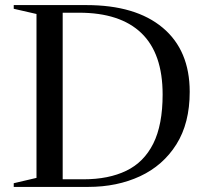

<svg xmlns="http://www.w3.org/2000/svg" viewBox="-20 -735 814 755"><path d="M34 0V-14.5L123.5 -35.5V-680L34 -700.5V-715H319.5Q513.5 -715 619.8 -626Q726 -537 726 -374Q726 -250.5 673.5 -167.2Q621 -84 530.8 -42Q440.5 0 326.5 0ZM619.5 -363.5Q619.5 -524.5 536 -604.8Q452.5 -685 291 -685H226.5V-30H309Q407 -30 476.5 -63.5Q546 -97 582.8 -170.5Q619.5 -244 619.5 -363.5Z"/></svg>

Font: Newsreader 72pt
Style: Regular
Weight: 400
Designer: Hugues Gentile
Foundry: Production Type
Version: Version 1.003; ttfautohint (v1.8.3)